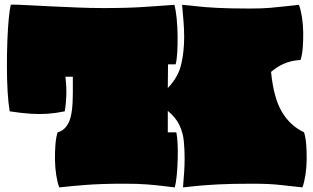

<svg xmlns="http://www.w3.org/2000/svg" viewBox="-20 -796 1359 833"><path d="M237 17Q229 -4 224 -36Q219 -68 218.5 -102.5Q218 -137 220.5 -169Q223 -201 230 -222Q262 -230 279 -266.5Q296 -303 296 -391V-463H264Q273 -387 261 -313Q222 -305 187 -302.5Q152 -300 113 -302.5Q74 -305 22 -313Q16 -348 13 -399.5Q10 -451 10 -508.5Q10 -566 12 -620Q14 -674 18 -715.5Q22 -757 27 -776Q56 -776 100.5 -773.5Q145 -771 200 -768.5Q255 -766 314 -763.5Q373 -761 430 -761Q535 -761 607 -766Q679 -771 737 -775Q743 -751 746.5 -715.5Q750 -680 750.5 -641Q751 -602 749 -568.5Q747 -535 742 -517H709L708 -414Q753 -461 766 -516Q779 -571 779 -635Q779 -665 776.5 -700Q774 -735 770 -775Q798 -773 831.5 -769Q865 -765 919.5 -762Q974 -759 1062 -759Q1116 -759 1151.5 -762Q1187 -765 1216 -768.5Q1245 -772 1277 -775Q1285 -754 1290 -722Q1295 -690 1295.5 -655.5Q1296 -621 1293.5 -589Q1291 -557 1284 -536Q1241 -533 1210.5 -519Q1180 -505 1156 -484Q1167 -372 1202.5 -311.5Q1238 -251 1299 -222Q1306 -201 1308.5 -169Q1311 -137 1310.5 -102.5Q1310 -68 1305 -36Q1300 -4 1292 17Q1251 13 1201 7Q1151 1 1077 1Q984 1 927 4Q870 7 836 10.5Q802 14 774 17Q777 -19 779 -49.5Q781 -80 781 -106Q781 -147 777.5 -183.5Q774 -220 758.5 -253Q743 -286 708 -315V-222H745Q749 -204 750.5 -173Q752 -142 751 -106Q750 -70 747 -37Q744 -4 738 17Q711 14 683 10.5Q655 7 616.5 4Q578 1 518 1Q418 1 349.5 6.5Q281 12 237 17Z"/></svg>

Font: Oi
Style: Regular
Weight: 400
Designer: Kostas Bartsokas, Mohamad Dakak
Foundry: Foundry5
Version: Version 4.000